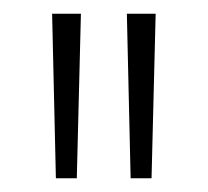

<svg xmlns="http://www.w3.org/2000/svg" viewBox="-20 -772 303 280"><path d="M56 -752H98L92 -512H61.5ZM165 -752H207L201 -512H170.5Z"/></svg>

Font: Hepta Slab Light
Style: Regular
Weight: 300
Designer: Michael LaGattuta
Foundry: Michael LaGattuta
Version: Version 1.102